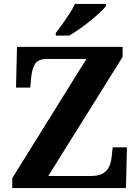

<svg xmlns="http://www.w3.org/2000/svg" viewBox="-20 -951 706 971"><path d="M42 0V-50L417 -653H220Q173 -653 157.5 -628Q142 -603 138 -562L133 -508H61L66 -714H600V-663L224 -61H440Q481 -61 503 -75.5Q525 -90 534 -113Q543 -136 545 -161L550 -206H622L617 0ZM262 -784Q277 -803 295.5 -829Q314 -855 331.5 -882Q349 -909 359 -931H516V-921Q507 -908 485.5 -888Q464 -868 437 -846Q410 -824 382 -804.5Q354 -785 330 -771H262Z"/></svg>

Font: Noto Serif Kannada
Style: Bold
Weight: 700
Version: Version 2.003